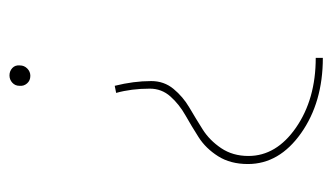

<svg xmlns="http://www.w3.org/2000/svg" viewBox="-168 -530 701 405"><g transform="rotate(90 182.5 -327.5)"><path d="M102 -643V-658Q196 -658 261 -612Q326 -566 326 -500Q326 -463 309.5 -437Q293 -411 269.5 -396Q246 -381 223 -368Q200 -355 183.5 -336.5Q167 -318 167 -293Q167 -254 176 -222L161 -219Q151 -259 151 -296Q151 -323 167.5 -343Q184 -363 207 -376.5Q230 -390 253 -404.5Q276 -419 292.5 -443.5Q309 -468 309 -501Q309 -560 249 -601.5Q189 -643 102 -643ZM118 -19Q118 -28 124.5 -34.5Q131 -41 140 -41Q150 -41 156 -34Q162 -27 161 -18Q161 -9 154.5 -3Q148 3 139 3Q130 3 123.5 -3Q117 -9 118 -19Z"/></g></svg>

Font: EauTestInfant Thin
Style: Italic
Weight: 250
Italic angle: -12°
Designer: Christian Thalmann (Catharsis Fonts)
Version: Version 0.001;PS 000.001;hotconv 1.0.88;makeotf.lib2.5.64775